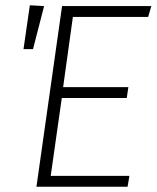

<svg xmlns="http://www.w3.org/2000/svg" viewBox="-20 -707 593 727"><path d="M553 -684 541 -643H256L219 -377H466L460 -336H214L172 -41H470L463 0H118L215 -684ZM93 -687 147 -684 105 -521H69Z"/></svg>

Font: Fira Sans ExtraLight
Style: Italic
Weight: 275
Italic angle: -8°
Designer: Carrois Corporate & Edenspiekermann AG
Foundry: Carrois Corporate GbR & Edenspiekermann AG
Version: Version 4.203